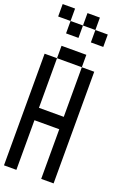

<svg xmlns="http://www.w3.org/2000/svg" viewBox="-198 -1231 814 1212"><g transform="rotate(20 208.5 -625.5)"><path d="M0 -83.3V-833.3H83.3V-500H250V-833.3H333.3V-83.3H250V-416.7H83.3V-83.3ZM0 -1083.3V-1166.7H83.3V-1083.3ZM166.7 -1000H83.3V-1083.3H166.7ZM166.7 -1083.3V-1166.7H250V-1083.3ZM333.3 -1000H250V-1083.3H333.3ZM83.3 -916.7H250V-833.3H83.3Z"/></g></svg>

Font: Galmuri11 Condensed
Style: Regular
Weight: 400
Width: 3
Designer: Lee Minseo (quiple)
Version: Version 2.399;hotconv 1.1.1;makeotfexe 2.6.0 DEVELOPMENT